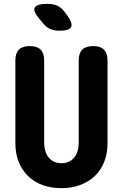

<svg xmlns="http://www.w3.org/2000/svg" viewBox="-20 -970 640 1000"><path d="M60 -655Q60 -693 78.5 -711.5Q97 -730 135 -730Q173 -730 191.5 -711.5Q210 -693 210 -655V-225Q210 -204 215.5 -185Q221 -166 232 -151.5Q243 -137 260 -128.5Q277 -120 300 -120Q323 -120 340 -128.5Q357 -137 368 -151.5Q379 -166 384.5 -185Q390 -204 390 -225V-655Q390 -693 408.5 -711.5Q427 -730 465 -730Q503 -730 521.5 -711.5Q540 -693 540 -655V-224Q540 -170 522.5 -126.5Q505 -83 473.5 -53Q442 -23 397.5 -6.5Q353 10 300 10Q246 10 202 -6Q158 -22 126.5 -52.5Q95 -83 77.5 -126.5Q60 -170 60 -224ZM290 -810Q264 -810 243 -818.5Q222 -827 205 -848L184 -873Q149 -915 162 -932.5Q175 -950 225 -950Q258 -950 279 -940Q300 -930 315 -910L330 -890Q360 -849 350.5 -829.5Q341 -810 290 -810Z"/></svg>

Font: Maple Mono ExtraBold
Style: Regular
Weight: 800
Monospace: yes
Designer: subframe7536
Version: Version 7.000